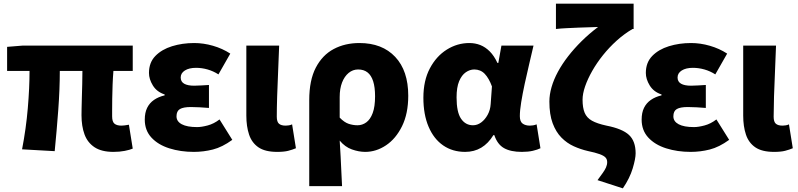

<svg xmlns="http://www.w3.org/2000/svg" viewBox="-20 -819 4374 1053"><path d="M602 14Q537 14 498.5 -11.5Q460 -37 443.5 -82Q427 -127 427 -187Q427 -199 427.5 -225Q428 -251 429 -286Q430 -321 431 -358.5Q432 -396 432 -430H308Q308 -330 299.5 -215.5Q291 -101 280 10L101 0Q123 -114 132.5 -226Q142 -338 142 -430H19V-562L105 -569H708V-430H602Q599 -394 597.5 -354Q596 -314 595.5 -278Q595 -242 595 -216Q595 -190 595 -181Q595 -151 608 -140.5Q621 -130 646 -130Q660 -130 687 -135L708 -4Q692 3 664 8.5Q636 14 602 14Z M1043 14Q970 14 908.5 -5.5Q847 -25 810.5 -64.5Q774 -104 774 -163Q774 -201 787 -227.5Q800 -254 824.5 -271Q849 -288 883 -296V-301Q840 -315 818.5 -350Q797 -385 797 -419Q797 -476 832 -512Q867 -548 923.5 -565.5Q980 -583 1045 -583Q1096 -583 1148 -568Q1200 -553 1243 -525L1178 -411Q1150 -429 1118.5 -438Q1087 -447 1055 -447Q1017 -447 994 -432.5Q971 -418 971 -394Q971 -371 990 -360Q1009 -349 1045 -349Q1063 -349 1085 -350.5Q1107 -352 1126 -353V-227Q1101 -229 1075.5 -230.5Q1050 -232 1027 -232Q986 -232 967 -221Q948 -210 948 -181Q948 -153 977 -137.5Q1006 -122 1061 -122Q1085 -122 1119 -131Q1153 -140 1184 -164L1254 -52Q1199 -12 1147.5 1Q1096 14 1043 14Z M1500 14Q1434 14 1397.5 -11Q1361 -36 1346 -81Q1331 -126 1331 -185V-569H1511Q1509 -504 1505.5 -430.5Q1502 -357 1500 -290.5Q1498 -224 1498 -179Q1498 -151 1510 -140.5Q1522 -130 1547 -130Q1554 -130 1564 -131.5Q1574 -133 1582 -137L1603 -6Q1584 2 1561 8Q1538 14 1500 14Z M1676 202V-270Q1676 -379 1712 -448Q1748 -517 1810 -550Q1872 -583 1951 -583Q2076 -583 2147.5 -507Q2219 -431 2219 -294Q2219 -196 2185 -127Q2151 -58 2097 -22Q2043 14 1983 14Q1948 14 1910 0.5Q1872 -13 1843 -48Q1846 -5 1848 37Q1850 79 1852 120Q1854 161 1856 202ZM1941 -132Q1967 -132 1989 -148Q2011 -164 2024 -199Q2037 -234 2037 -291Q2037 -341 2026.5 -373.5Q2016 -406 1995.5 -422Q1975 -438 1944 -438Q1915 -438 1892 -419Q1869 -400 1856 -366.5Q1843 -333 1843 -287V-174Q1868 -148 1892 -140Q1916 -132 1941 -132Z M2531 14Q2462 14 2410.5 -21.5Q2359 -57 2330.5 -124Q2302 -191 2302 -283Q2302 -377 2337.5 -444Q2373 -511 2430.5 -547Q2488 -583 2554 -583Q2586 -583 2614 -572Q2642 -561 2666 -537Q2690 -513 2708 -474H2713L2730 -569H2906Q2895 -521 2882 -466.5Q2869 -412 2857.5 -358.5Q2846 -305 2838.5 -259Q2831 -213 2831 -182Q2831 -152 2846.5 -141Q2862 -130 2886 -130Q2894 -130 2903.5 -131.5Q2913 -133 2923 -137L2944 -6Q2928 2 2902.5 8Q2877 14 2842 14Q2781 14 2744.5 -6.5Q2708 -27 2691 -78H2686Q2630 14 2531 14ZM2574 -132Q2598 -132 2619 -147.5Q2640 -163 2654.5 -189.5Q2669 -216 2671 -248L2678 -345Q2670 -367 2660 -384.5Q2650 -402 2638.5 -414Q2627 -426 2612.5 -432Q2598 -438 2581 -438Q2557 -438 2534.5 -422.5Q2512 -407 2498 -373.5Q2484 -340 2484 -285Q2484 -204 2508.5 -168Q2533 -132 2574 -132Z M3396 214 3257 169Q3273 147 3285 130.5Q3297 114 3303.5 99.5Q3310 85 3310 70Q3310 55 3301 45Q3292 35 3269 26.5Q3246 18 3203 9Q3164 0 3126.5 -17Q3089 -34 3059 -64.5Q3029 -95 3011 -143Q2993 -191 2993 -262Q2993 -300 3005 -341.5Q3017 -383 3040 -425.5Q3063 -468 3096 -510.5Q3129 -553 3170 -593.5Q3211 -634 3260 -671Q3243 -670 3214.5 -669.5Q3186 -669 3153 -667.5Q3120 -666 3087.5 -664.5Q3055 -663 3029 -660V-799H3455V-660H3449Q3403 -633 3362 -596Q3321 -559 3287 -516.5Q3253 -474 3228 -430Q3203 -386 3189 -345.5Q3175 -305 3175 -272Q3175 -228 3186.5 -200.5Q3198 -173 3226.5 -157Q3255 -141 3306 -130Q3393 -113 3429.5 -79Q3466 -45 3466 22Q3466 51 3450 104.5Q3434 158 3396 214Z M3768 14Q3695 14 3633.5 -5.5Q3572 -25 3535.5 -64.5Q3499 -104 3499 -163Q3499 -201 3512 -227.5Q3525 -254 3549.5 -271Q3574 -288 3608 -296V-301Q3565 -315 3543.5 -350Q3522 -385 3522 -419Q3522 -476 3557 -512Q3592 -548 3648.5 -565.5Q3705 -583 3770 -583Q3821 -583 3873 -568Q3925 -553 3968 -525L3903 -411Q3875 -429 3843.5 -438Q3812 -447 3780 -447Q3742 -447 3719 -432.5Q3696 -418 3696 -394Q3696 -371 3715 -360Q3734 -349 3770 -349Q3788 -349 3810 -350.5Q3832 -352 3851 -353V-227Q3826 -229 3800.5 -230.5Q3775 -232 3752 -232Q3711 -232 3692 -221Q3673 -210 3673 -181Q3673 -153 3702 -137.5Q3731 -122 3786 -122Q3810 -122 3844 -131Q3878 -140 3909 -164L3979 -52Q3924 -12 3872.5 1Q3821 14 3768 14Z M4225 14Q4159 14 4122.5 -11Q4086 -36 4071 -81Q4056 -126 4056 -185V-569H4236Q4234 -504 4230.5 -430.5Q4227 -357 4225 -290.5Q4223 -224 4223 -179Q4223 -151 4235 -140.5Q4247 -130 4272 -130Q4279 -130 4289 -131.5Q4299 -133 4307 -137L4328 -6Q4309 2 4286 8Q4263 14 4225 14Z"/></svg>

Font: Noto Sans SC Black
Style: Regular
Weight: 900
Designer: Ryoko NISHIZUKA  (kana, bopomofo & ideographs); Paul D. Hunt (Latin, Greek & Cyrillic); Sandoll Communications , Soo-you
Foundry: Adobe
Version: Version 2.004-H2;hotconv 1.0.118;makeotfexe 2.5.65603